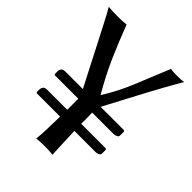

<svg xmlns="http://www.w3.org/2000/svg" viewBox="-196 -806 923 923"><g transform="rotate(45 265.0 -344.5)"><path d="M56.6 -275.4Q50.8 -275.4 50.8 -283.2V-300.3Q50.8 -307.6 56.2 -315.7Q61.5 -323.7 77.6 -323.7H197.3Q178.2 -359.4 151.9 -411.4Q125.5 -463.4 96.7 -519Q67.9 -574.7 43.9 -621.1Q20 -667.5 5.4 -691.9Q19 -689.9 35.9 -689.5Q52.7 -689 66.9 -689Q80.6 -689 96.4 -689.5Q112.3 -689.9 126.5 -691.9Q160.2 -603 193.8 -526.6Q227.5 -450.2 277.8 -363.3Q323.7 -436 356.4 -516.4Q389.2 -596.7 428.2 -691.9Q438 -689.9 450.2 -689.5Q462.4 -689 472.7 -689Q483.4 -689 495.6 -689.5Q507.8 -689.9 517.1 -691.9Q466.3 -603 429.9 -535.2Q393.6 -467.3 366.7 -416Q339.8 -364.7 317.9 -323.7H472.7Q481.4 -323.7 481.4 -316.9V-291.5Q481.4 -284.2 472.4 -279.8Q463.4 -275.4 454.1 -275.4H308.6Q309.6 -257.8 309.6 -238.5Q309.6 -219.2 309.6 -200.2H472.7Q481.4 -200.2 481.4 -192.9V-168.9Q481.4 -161.1 472.4 -157Q463.4 -152.8 454.1 -152.8H310.5Q312.5 -103 314.2 -60.5Q315.9 -18.1 316.9 2.9Q304.2 1 288.3 0.5Q272.5 0 260.7 0Q250 0 234.6 0.5Q219.2 1 206.5 2.9Q210 -22.5 211.2 -63.7Q212.4 -105 213.4 -152.8H56.6Q50.8 -152.8 50.8 -160.2V-175.8Q50.8 -183.1 56.2 -191.7Q61.5 -200.2 77.6 -200.2H214.4Q214.4 -219.2 214.4 -238.5Q214.4 -257.8 214.4 -275.4Z"/></g></svg>

Font: Kurinto Seri
Style: Regular
Weight: 400
Designer: Kurinto was developed by Clint Goss from a range of fonts that are compatible with the SIL Open Font License Version 1.1
Foundry: Clinton F. Goss
Version: Version 2.196; July 25, 2020